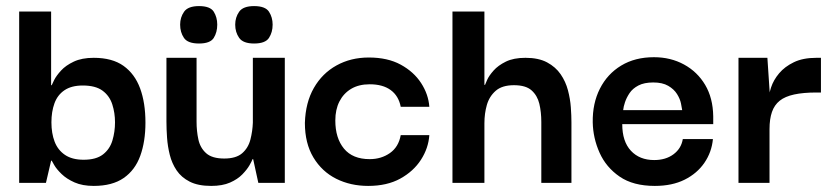

<svg xmlns="http://www.w3.org/2000/svg" viewBox="-20 -601 2743 631"><path d="M288 10Q251 10 225 -1.5Q199 -13 182.5 -29Q166 -45 158.5 -58Q151 -71 150 -73H148L131 0H43V-563H148V-321H150Q151 -324 158 -338Q165 -352 180.5 -369Q196 -386 222.5 -398.5Q249 -411 288 -411Q349 -411 386 -384.5Q423 -358 440.5 -310.5Q458 -263 458 -198Q458 -136 441 -89Q424 -42 386.5 -16Q349 10 288 10ZM255 -76Q296 -76 318.5 -93.5Q341 -111 349.5 -139.5Q358 -168 358 -199Q358 -230 349 -258Q340 -286 317 -303Q294 -320 252 -320Q215 -320 192 -304.5Q169 -289 159 -261.5Q149 -234 149 -199Q149 -163 159.5 -135.5Q170 -108 193.5 -92Q217 -76 255 -76Z M674 10Q631 10 603.5 -4Q576 -18 560.5 -41Q545 -64 538 -92Q531 -120 529 -148.5Q527 -177 527 -201V-411H626V-201Q626 -170 632 -142.5Q638 -115 657.5 -97.5Q677 -80 717 -80Q756 -80 776 -97.5Q796 -115 803 -142.5Q810 -170 811 -198V-411H916V0H829L812 -78H810Q808 -72 800 -58Q792 -44 776.5 -28Q761 -12 736 -1Q711 10 674 10ZM634 -458Q597 -458 584.5 -476.5Q572 -495 572 -520Q572 -544 585 -562.5Q598 -581 634 -581Q671 -581 682.5 -562.5Q694 -544 694 -520Q694 -495 682.5 -476.5Q671 -458 634 -458ZM815 -458Q779 -458 766 -476.5Q753 -495 753 -520Q753 -544 766 -562.5Q779 -581 815 -581Q852 -581 864 -562.5Q876 -544 876 -520Q876 -495 864 -476.5Q852 -458 815 -458Z M1190 10Q1132 10 1085 -13.5Q1038 -37 1010 -83.5Q982 -130 982 -197Q984 -264 1011.5 -312Q1039 -360 1086 -386Q1133 -412 1192 -412Q1254 -412 1297 -388.5Q1340 -365 1364 -328Q1388 -291 1391 -250H1297Q1290 -286 1264 -305Q1238 -324 1195 -324Q1159 -324 1134 -309Q1109 -294 1095.5 -267.5Q1082 -241 1082 -205Q1082 -147 1110.5 -112.5Q1139 -78 1195 -78Q1233 -78 1261.5 -98Q1290 -118 1297 -157H1391Q1388 -114 1363.5 -76Q1339 -38 1295.5 -14Q1252 10 1190 10Z M1467 0V-563H1572V-322H1574Q1575 -325 1581 -338.5Q1587 -352 1602 -369Q1617 -386 1642.5 -398.5Q1668 -411 1707 -411Q1750 -411 1778 -396Q1806 -381 1822.5 -357Q1839 -333 1846.5 -304.5Q1854 -276 1856 -248.5Q1858 -221 1858 -199V0H1759V-200Q1759 -233 1752.5 -260Q1746 -287 1727 -304Q1708 -321 1669 -321Q1630 -321 1609 -302.5Q1588 -284 1580 -256Q1572 -228 1572 -196V0Z M2132 10Q2061 10 2016.5 -20.5Q1972 -51 1950.5 -99Q1929 -147 1928 -199Q1927 -261 1951.5 -309.5Q1976 -358 2021.5 -385.5Q2067 -413 2129 -413Q2184 -413 2228 -389Q2272 -365 2297.5 -322Q2323 -279 2324 -219Q2324 -217 2324 -207.5Q2324 -198 2324 -193H2025Q2025 -136 2053.5 -105.5Q2082 -75 2130 -75Q2168 -75 2193.5 -94Q2219 -113 2224 -144H2323Q2319 -101 2295 -66Q2271 -31 2230 -10.5Q2189 10 2132 10ZM2028 -239H2222Q2221 -246 2218 -261Q2215 -276 2205 -292Q2195 -308 2176 -319Q2157 -330 2127 -330Q2097 -330 2078 -320Q2059 -310 2049 -295Q2039 -280 2034 -265Q2029 -250 2028 -239Z M2407 0V-411H2502L2510 -291L2509 -203V0ZM2509 -177 2506 -268Q2506 -289 2514 -313.5Q2522 -338 2540.5 -360Q2559 -382 2589 -396.5Q2619 -411 2663 -411H2678V-297H2663Q2620 -297 2590 -290.5Q2560 -284 2542.5 -270Q2525 -256 2517 -233Q2509 -210 2509 -177Z"/></svg>

Font: Darker Grotesque Light
Style: Bold
Weight: 700
Version: Version 1.000;gftools[0.9.28]